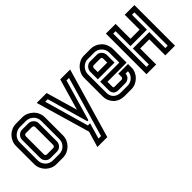

<svg xmlns="http://www.w3.org/2000/svg" viewBox="-13 -1171 1933 1933"><g transform="rotate(-45 953.0 -204.5)"><path d="M278 -577Q309 -577 338 -564.5Q367 -552 389.5 -530.5Q412 -509 425 -479.5Q438 -450 438 -417V-160Q438 -127 425.5 -98Q413 -69 391 -47Q369 -25 340 -12.5Q311 0 278 0H188Q155 0 126 -12.5Q97 -25 75 -47Q53 -69 40.5 -98Q28 -127 28 -160V-417Q28 -450 40.5 -479Q53 -508 75 -530Q97 -552 126 -564.5Q155 -577 188 -577ZM188 -439Q180 -439 173.5 -432.5Q167 -426 167 -417V-160Q167 -152 172.5 -145Q178 -138 188 -138H278Q286 -138 293 -144.5Q300 -151 300 -160V-417Q300 -425 293.5 -431.5Q287 -438 278 -439ZM188 -525Q165 -524 145.5 -515Q126 -506 111.5 -492Q97 -478 88.5 -458.5Q80 -439 80 -417V-160Q80 -137 88.5 -117.5Q97 -98 111.5 -83.5Q126 -69 145.5 -60.5Q165 -52 188 -52H278Q324 -52 355 -83Q386 -114 386 -160V-417Q386 -440 377.5 -459.5Q369 -479 354 -493.5Q339 -508 319.5 -516.5Q300 -525 278 -525ZM278 -491Q309 -490 330.5 -468Q352 -446 352 -417V-160Q352 -129 330.5 -107.5Q309 -86 278 -86H188Q158 -86 136.5 -107.5Q115 -129 115 -160V-417Q115 -448 137 -469.5Q159 -491 188 -491Z M650 0 482 -577H623L720 -242L817 -577H958L741 169H600ZM668 117H704L890 -525H854L727 -86H712L587 -525H551L686 -52H717Z M998 -418Q998 -448 1010.5 -477Q1023 -506 1044.5 -528.5Q1066 -551 1094.5 -564.5Q1123 -578 1155 -578H1253Q1283 -578 1311 -566Q1339 -554 1360 -534Q1383 -513 1396 -481.5Q1409 -450 1409 -420V-224H1136V-155Q1136 -145 1139.5 -141.5Q1143 -138 1155 -138H1253Q1258 -138 1263.5 -143Q1269 -148 1271 -153V-204H1409V-153Q1409 -123 1396.5 -95Q1384 -67 1362.5 -46Q1341 -25 1312.5 -12.5Q1284 0 1253 0H1155Q1122 0 1093.5 -11Q1065 -22 1044 -42.5Q1023 -63 1010.5 -91.5Q998 -120 998 -155ZM1136 -362H1271V-420Q1271 -427 1266 -433.5Q1261 -440 1253 -440H1155Q1147 -440 1141.5 -432Q1136 -424 1136 -418ZM1357 -276V-420Q1357 -441 1348.5 -460.5Q1340 -480 1325.5 -494.5Q1311 -509 1292.5 -517.5Q1274 -526 1253 -526H1155Q1134 -526 1114.5 -516.5Q1095 -507 1081 -492Q1067 -477 1058.5 -457.5Q1050 -438 1050 -418V-155Q1050 -106 1079.5 -79Q1109 -52 1155 -52H1253Q1273 -52 1292 -60Q1311 -68 1325.5 -82Q1340 -96 1348.5 -114.5Q1357 -133 1357 -153H1323Q1323 -140 1317.5 -127Q1312 -114 1303 -106Q1293 -97 1280 -91.5Q1267 -86 1253 -86H1155Q1120 -86 1102.5 -105Q1085 -124 1085 -155V-276ZM1085 -418Q1085 -432 1090.5 -445Q1096 -458 1106 -468.5Q1116 -479 1128.5 -485.5Q1141 -492 1155 -492H1253Q1268 -492 1280.5 -486Q1293 -480 1302.5 -469.5Q1312 -459 1317.5 -446Q1323 -433 1323 -420V-310H1085Z M1606 -228V0H1468V-578H1606V-366H1736V-578H1874V0H1736V-228ZM1520 -52H1554V-280H1788V-52H1822V-526H1788V-314H1554V-526H1520Z"/></g></svg>

Font: Aurach Bi
Style: Regular
Weight: 400
Designer: Peter Wiegel
Foundry: Peter Wiegel
Version: Version 1.002